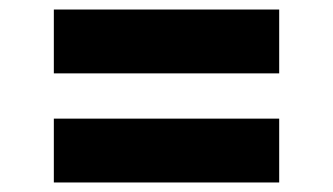

<svg xmlns="http://www.w3.org/2000/svg" viewBox="-20 -559 700 403"><path d="M566 -176H93V-310H566ZM566 -405H93V-539H566Z"/></svg>

Font: Wix Madefor Display ExtraBold
Style: Regular
Weight: 800
Designer: Dalton Maag Ltd
Foundry: Dalton Maag Ltd
Version: Version 3.100